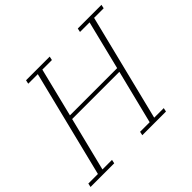

<svg xmlns="http://www.w3.org/2000/svg" viewBox="-167 -902 1107 1107"><g transform="rotate(-45 386.5 -349.0)"><path d="M-2 -23H76L238 -675H160L165 -698H358L353 -675H275L201 -376H586L660 -675H582L587 -698H780L775 -675H697L535 -23H613L608 0H415L420 -23H498L580 -352H195L113 -23H191L186 0H-7Z"/></g></svg>

Font: IBM Plex Serif ExtLt
Style: Italic
Weight: 200
Italic angle: -14°
Designer: Mike Abbink, Paul van der Laan, Pieter van Rosmalen
Foundry: Bold Monday
Version: Version 3.001